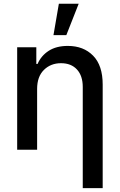

<svg xmlns="http://www.w3.org/2000/svg" viewBox="-20 -797 637 1022"><path d="M177.6 -323.9V0H71.4V-545.5H173.3V-456.7H180Q198.9 -500.4 239.3 -526.5Q279.8 -552.6 340.9 -552.6Q424.7 -552.6 475.7 -500.5Q526.6 -448.5 526.6 -346.9V204.5H420.5V-334.2Q420.5 -393.5 389.7 -427Q359 -460.6 304.7 -460.6Q250 -460.6 213.8 -424.9Q177.6 -389.2 177.6 -323.9ZM264.6 -610.1 293.3 -777H398.8L333.1 -610.1Z"/></svg>

Font: Inter Zeller Medium
Style: Regular
Weight: 500
Designer: Rasmus Andersson; Joe Bland
Foundry: zeller
Version: Version 3.015;git-dec3a8cb1